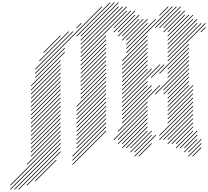

<svg xmlns="http://www.w3.org/2000/svg" viewBox="-20 -1310 1794 1656"><path d="M71.4 290 504.3 -142.9 500 -147.1 67.1 285.7ZM71.4 325.7 504.3 -107.1 500 -111.4 67.1 321.4ZM107.1 325.7 504.3 -71.4 500 -75.7 102.9 321.4ZM214.3 111.4 504.3 -178.6 500 -182.9 210 107.1ZM250 40 504.3 -214.3 500 -218.6 245.7 35.7ZM250 4.3 504.3 -250 500 -254.3 245.7 0ZM250 -31.4 504.3 -285.7 500 -290 245.7 -35.7ZM250 -67.1 504.3 -321.4 500 -325.7 245.7 -71.4ZM142.9 325.7 504.3 -35.7 500 -40 138.6 321.4ZM214.3 290 504.3 0 500 -4.3 210 285.7ZM285.7 254.3 468.6 71.4 464.3 67.1 281.4 250ZM250 -102.9 504.3 -357.1 500 -361.4 245.7 -107.1ZM250 -138.6 504.3 -392.9 500 -397.1 245.7 -142.9ZM250 -174.3 504.3 -428.6 500 -432.9 245.7 -178.6ZM250 -210 504.3 -464.3 500 -468.6 245.7 -214.3ZM250 -245.7 504.3 -500 500 -504.3 245.7 -250ZM250 -281.4 504.3 -535.7 500 -540 245.7 -285.7ZM250 -317.1 504.3 -571.4 500 -575.7 245.7 -321.4ZM250 -352.9 504.3 -607.1 500 -611.4 245.7 -357.1ZM250 -388.6 504.3 -642.9 500 -647.1 245.7 -392.9ZM250 -424.3 504.3 -678.6 500 -682.9 245.7 -428.6ZM250 -460 504.3 -714.3 500 -718.6 245.7 -464.3ZM250 -495.7 504.3 -750 500 -754.3 245.7 -500ZM250 -531.4 504.3 -785.7 500 -790 245.7 -535.7ZM250 -567.1 540 -857.1 535.7 -861.4 245.7 -571.4ZM285.7 -638.6 540 -892.9 535.7 -897.1 281.4 -642.9ZM285.7 -674.3 861.4 -1250 857.1 -1254.3 281.4 -678.6ZM285.7 -710 611.4 -1035.7 607.1 -1040 281.4 -714.3ZM321.4 -781.4 575.7 -1035.7 571.4 -1040 317.1 -785.7ZM357.1 -852.9 504.3 -1000 500 -1004.3 352.9 -857.1ZM642.9 -995.7 932.9 -1285.7 928.6 -1290 638.6 -1000ZM678.6 -995.7 968.6 -1285.7 964.3 -1290 674.3 -1000ZM678.6 -960 1004.3 -1285.7 1000 -1290 674.3 -964.3ZM678.6 -924.3 1004.3 -1250 1000 -1254.3 674.3 -928.6ZM678.6 -888.6 1040 -1250 1035.7 -1254.3 674.3 -892.9ZM678.6 -852.9 1075.7 -1250 1071.4 -1254.3 674.3 -857.1ZM678.6 -817.1 1075.7 -1214.3 1071.4 -1218.6 674.3 -821.4ZM678.6 -781.4 897.1 -1000 892.9 -1004.3 674.3 -785.7ZM678.6 -745.7 897.1 -964.3 892.9 -968.6 674.3 -750ZM678.6 -710 897.1 -928.6 892.9 -932.9 674.3 -714.3ZM678.6 -674.3 897.1 -892.9 892.9 -897.1 674.3 -678.6ZM678.6 -638.6 897.1 -857.1 892.9 -861.4 674.3 -642.9ZM678.6 -602.9 897.1 -821.4 892.9 -825.7 674.3 -607.1ZM678.6 -567.1 897.1 -785.7 892.9 -790 674.3 -571.4ZM678.6 -531.4 897.1 -750 892.9 -754.3 674.3 -535.7ZM678.6 -495.7 897.1 -714.3 892.9 -718.6 674.3 -500ZM642.9 -388.6 897.1 -642.9 892.9 -647.1 638.6 -392.9ZM642.9 -352.9 897.1 -607.1 892.9 -611.4 638.6 -357.1ZM642.9 -317.1 897.1 -571.4 892.9 -575.7 638.6 -321.4ZM642.9 -281.4 897.1 -535.7 892.9 -540 638.6 -285.7ZM678.6 -460 897.1 -678.6 892.9 -682.9 674.3 -464.3ZM642.9 -245.7 897.1 -500 892.9 -504.3 638.6 -250ZM642.9 -210 897.1 -464.3 892.9 -468.6 638.6 -214.3ZM642.9 -174.3 897.1 -428.6 892.9 -432.9 638.6 -178.6ZM642.9 -138.6 897.1 -392.9 892.9 -397.1 638.6 -142.9ZM642.9 -102.9 897.1 -357.1 892.9 -361.4 638.6 -107.1ZM642.9 -67.1 897.1 -321.4 892.9 -325.7 638.6 -71.4ZM642.9 -31.4 897.1 -285.7 892.9 -290 638.6 -35.7ZM642.9 -1067.1 682.9 -1107.1 678.6 -1111.4 638.6 -1071.4ZM964.3 -1067.1 1111.4 -1214.3 1107.1 -1218.6 960 -1071.4ZM964.3 -1031.4 1147.1 -1214.3 1142.9 -1218.6 960 -1035.7ZM1000 -1031.4 1147.1 -1178.6 1142.9 -1182.9 995.7 -1035.7ZM1000 -995.7 1182.9 -1178.6 1178.6 -1182.9 995.7 -1000ZM1035.7 -995.7 1182.9 -1142.9 1178.6 -1147.1 1031.4 -1000ZM1035.7 -960 1218.6 -1142.9 1214.3 -1147.1 1031.4 -964.3ZM1071.4 -960 1254.3 -1142.9 1250 -1147.1 1067.1 -964.3ZM1071.4 -924.3 1254.3 -1107.1 1250 -1111.4 1067.1 -928.6ZM1071.4 -888.6 1325.7 -1142.9 1321.4 -1147.1 1067.1 -892.9ZM607.1 40 897.1 -250 892.9 -254.3 602.9 35.7ZM607.1 75.7 897.1 -214.3 892.9 -218.6 602.9 71.4ZM607.1 111.4 897.1 -178.6 892.9 -182.9 602.9 107.1ZM1071.4 -852.9 1468.6 -1250 1464.3 -1254.3 1067.1 -857.1ZM1035.7 -781.4 1254.3 -1000 1250 -1004.3 1031.4 -785.7ZM1035.7 -745.7 1254.3 -964.3 1250 -968.6 1031.4 -750ZM1035.7 -674.3 1254.3 -892.9 1250 -897.1 1031.4 -678.6ZM1035.7 -638.6 1254.3 -857.1 1250 -861.4 1031.4 -642.9ZM1035.7 -710 1254.3 -928.6 1250 -932.9 1031.4 -714.3ZM1035.7 -602.9 1254.3 -821.4 1250 -825.7 1031.4 -607.1ZM1035.7 -567.1 1254.3 -785.7 1250 -790 1031.4 -571.4ZM1035.7 -531.4 1254.3 -750 1250 -754.3 1031.4 -535.7ZM1035.7 -495.7 1254.3 -714.3 1250 -718.6 1031.4 -500ZM1035.7 -460 1290 -714.3 1285.7 -718.6 1031.4 -464.3ZM1035.7 -424.3 1361.4 -750 1357.1 -754.3 1031.4 -428.6ZM1035.7 -388.6 1254.3 -607.1 1250 -611.4 1031.4 -392.9ZM1035.7 -352.9 1254.3 -571.4 1250 -575.7 1031.4 -357.1ZM1035.7 -317.1 1290 -571.4 1285.7 -575.7 1031.4 -321.4ZM1035.7 -281.4 1290 -535.7 1285.7 -540 1031.4 -285.7ZM1035.7 -245.7 1361.4 -571.4 1357.1 -575.7 1031.4 -250ZM1000 -174.3 1254.3 -428.6 1250 -432.9 995.7 -178.6ZM1000 -102.9 1254.3 -357.1 1250 -361.4 995.7 -107.1ZM964.3 -102.9 1254.3 -392.9 1250 -397.1 960 -107.1ZM1000 -67.1 1254.3 -321.4 1250 -325.7 995.7 -71.4ZM1035.7 -67.1 1254.3 -285.7 1250 -290 1031.4 -71.4ZM1035.7 -31.4 1254.3 -250 1250 -254.3 1031.4 -35.7ZM1071.4 -31.4 1254.3 -214.3 1250 -218.6 1067.1 -35.7ZM1107.1 -31.4 1254.3 -178.6 1250 -182.9 1102.9 -35.7ZM1142.9 4.3 1290 -142.9 1285.7 -147.1 1138.6 0ZM1107.1 4.3 1290 -178.6 1285.7 -182.9 1102.9 0ZM1142.9 40 1325.7 -142.9 1321.4 -147.1 1138.6 35.7ZM1178.6 40 1290 -71.4 1285.7 -75.7 1174.3 35.7ZM1321.4 -495.7 1611.4 -785.7 1607.1 -790 1317.1 -500ZM1392.9 -531.4 1611.4 -750 1607.1 -754.3 1388.6 -535.7ZM1392.9 -495.7 1611.4 -714.3 1607.1 -718.6 1388.6 -500ZM1428.6 -495.7 1611.4 -678.6 1607.1 -682.9 1424.3 -500ZM1285.7 -638.6 1397.1 -750 1392.9 -754.3 1281.4 -642.9ZM1357.1 -674.3 1611.4 -928.6 1607.1 -932.9 1352.9 -678.6ZM1428.6 -710 1611.4 -892.9 1607.1 -897.1 1424.3 -714.3ZM1428.6 -674.3 1611.4 -857.1 1607.1 -861.4 1424.3 -678.6ZM1428.6 -638.6 1611.4 -821.4 1607.1 -825.7 1424.3 -642.9ZM1428.6 -460 1611.4 -642.9 1607.1 -647.1 1424.3 -464.3ZM1428.6 -424.3 1611.4 -607.1 1607.1 -611.4 1424.3 -428.6ZM1428.6 -388.6 1611.4 -571.4 1607.1 -575.7 1424.3 -392.9ZM1428.6 -352.9 1647.1 -571.4 1642.9 -575.7 1424.3 -357.1ZM1428.6 -317.1 1647.1 -535.7 1642.9 -540 1424.3 -321.4ZM1428.6 -281.4 1647.1 -500 1642.9 -504.3 1424.3 -285.7ZM1428.6 -245.7 1647.1 -464.3 1642.9 -468.6 1424.3 -250ZM1357.1 -138.6 1647.1 -428.6 1642.9 -432.9 1352.9 -142.9ZM1357.1 -102.9 1647.1 -392.9 1642.9 -397.1 1352.9 -107.1ZM1392.9 -102.9 1647.1 -357.1 1642.9 -361.4 1388.6 -107.1ZM1428.6 -102.9 1647.1 -321.4 1642.9 -325.7 1424.3 -107.1ZM1428.6 -67.1 1647.1 -285.7 1642.9 -290 1424.3 -71.4ZM1500 -67.1 1647.1 -214.3 1642.9 -218.6 1495.7 -71.4ZM1500 -31.4 1647.1 -178.6 1642.9 -182.9 1495.7 -35.7ZM1535.7 -31.4 1682.9 -178.6 1678.6 -182.9 1531.4 -35.7ZM1464.3 -67.1 1647.1 -250 1642.9 -254.3 1460 -71.4ZM1571.4 -31.4 1682.9 -142.9 1678.6 -147.1 1567.1 -35.7ZM1571.4 4.3 1682.9 -107.1 1678.6 -111.4 1567.1 0ZM1607.1 4.3 1718.6 -107.1 1714.3 -111.4 1602.9 0ZM1607.1 40 1718.6 -71.4 1714.3 -75.7 1602.9 35.7ZM1642.9 40 1718.6 -35.7 1714.3 -40 1638.6 35.7ZM1428.6 -781.4 1754.3 -1107.1 1750 -1111.4 1424.3 -785.7ZM1428.6 -817.1 1718.6 -1107.1 1714.3 -1111.4 1424.3 -821.4ZM1428.6 -852.9 1682.9 -1107.1 1678.6 -1111.4 1424.3 -857.1ZM1428.6 -888.6 1682.9 -1142.9 1678.6 -1147.1 1424.3 -892.9ZM1428.6 -924.3 1647.1 -1142.9 1642.9 -1147.1 1424.3 -928.6ZM1428.6 -960 1647.1 -1178.6 1642.9 -1182.9 1424.3 -964.3ZM1428.6 -995.7 1611.4 -1178.6 1607.1 -1182.9 1424.3 -1000ZM1428.6 -1031.4 1575.7 -1178.6 1571.4 -1182.9 1424.3 -1035.7ZM1392.9 -1031.4 1575.7 -1214.3 1571.4 -1218.6 1388.6 -1035.7ZM1392.9 -1067.1 1540 -1214.3 1535.7 -1218.6 1388.6 -1071.4ZM1357.1 -1067.1 1540 -1250 1535.7 -1254.3 1352.9 -1071.4ZM1321.4 -1067.1 1504.3 -1250 1500 -1254.3 1317.1 -1071.4ZM1357.1 -1174.3 1432.9 -1250 1428.6 -1254.3 1352.9 -1178.6ZM1714.3 -1031.4 1754.3 -1071.4 1750 -1075.7 1710 -1035.7Z"/></svg>

Font: Gossip High Needlepoint
Style: Regular
Weight: 100
Width: 7
Designer: Deborah Khodanovich
Version: Version 1.001;Glyphs 3.3.1 (3343)